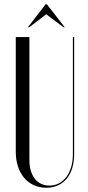

<svg xmlns="http://www.w3.org/2000/svg" viewBox="-20 -873 414 901"><path d="M111 -745H117L197 -806L278 -745H284L200 -853H194ZM54 -699V-161C54 -60 111 8 197 8C278 8 328 -52 328 -150V-699H322V-149C322 -60 276 -2 212 -2C154 -2 118 -49 118 -121V-699Z"/></svg>

Font: Moniqa Display
Style: Regular
Weight: 400
Designer: Rajesh Rajput
Foundry: Rajesh Rajput
Version: Version 1.000